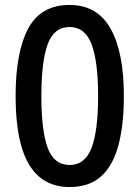

<svg xmlns="http://www.w3.org/2000/svg" viewBox="-20 -745 564 775"><path d="M480 -357Q480 -243 458.5 -160.5Q437 -78 389 -34Q341 10 261 10Q152 10 97.5 -80.5Q43 -171 43 -357Q43 -535 94 -630Q145 -725 261 -725Q372 -725 426 -630Q480 -535 480 -357ZM147 -357Q147 -217 172.5 -148Q198 -79 261 -79Q323 -79 349.5 -148Q376 -217 376 -357Q376 -497 349.5 -566.5Q323 -636 261 -636Q198 -636 172.5 -566.5Q147 -497 147 -357Z"/></svg>

Font: Noto Sans Thai SemCond Med
Style: Regular
Weight: 500
Width: 4
Designer: Monotype Design Team
Foundry: Monotype Imaging Inc.
Version: Version 2.002; ttfautohint (v1.8.4.7-5d5b)